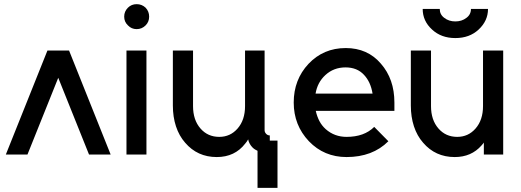

<svg xmlns="http://www.w3.org/2000/svg" viewBox="-20 -743 2503 923"><path d="M8 0 208 -500H312L512 0H408L260 -369L112 0Z M697 -663Q697 -688 680 -706Q662 -723 637 -723Q612 -723 595 -706Q577 -688 577 -663Q577 -638 595 -621Q612 -603 637 -603Q662 -603 680 -621Q697 -638 697 -663ZM588 0H684V-500H588Z M811 -500V-236Q811 -181 826 -135.5Q841 -90 870 -57Q929 12 1022 12Q1109 12 1159 -53Q1163 -58 1166.5 -62.5Q1170 -67 1173 -73Q1175 -62 1180.5 -52Q1186 -42 1194 -34Q1200 -28 1206 -24.5Q1212 -21 1218 -18V160H1314V-67H1277V-92Q1267 -92 1260 -99Q1252 -107 1252 -117V-500H1158V-233Q1158 -166 1122 -125Q1087 -85 1034 -85Q979 -85 944 -125Q908 -166 908 -233V-500Z M1876 -210V-250Q1876 -363 1811 -437Q1747 -512 1642 -512Q1535 -512 1463 -436Q1392 -360 1392 -250Q1392 -141 1465 -64Q1538 12 1646 12Q1771 12 1847 -64L1779 -133Q1731 -85 1646 -85Q1588 -85 1546 -122Q1527 -139 1515.5 -161Q1504 -183 1498 -210ZM1641 -419Q1697 -419 1730 -383Q1762 -349 1771 -293H1497Q1506 -347 1544 -382Q1584 -419 1641 -419Z M2012 -700Q2012 -642 2057 -601Q2101 -560 2169 -560Q2237 -560 2281 -601Q2326 -643 2326 -700H2244Q2244 -673 2222 -657Q2200 -640 2169 -640Q2138 -640 2116 -657Q2094 -673 2094 -700ZM1955 -500V-236Q1955 -181 1970 -135.5Q1985 -90 2014 -57Q2073 12 2166 12Q2246 12 2295 -44Q2297 -47 2300.5 -50.5Q2304 -54 2306 -58V0H2399V-500H2302V-233Q2302 -166 2266 -125Q2231 -85 2178 -85Q2123 -85 2088 -125Q2052 -166 2052 -233V-500Z"/></svg>

Font: Unageo
Style: Medium
Weight: 500
Designer: Richard Sepsi
Foundry: Richard Sepsi
Version: Version 2.000